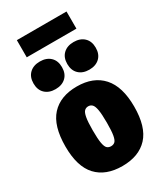

<svg xmlns="http://www.w3.org/2000/svg" viewBox="-243 -1087 1020 1192"><g transform="rotate(-30 267.0 -491.5)"><path d="M267 11Q148.5 11 84.2 -58Q20 -127 20 -271Q20 -419 84.2 -489Q148.5 -559 267 -559Q385.5 -559 449.8 -487.2Q514 -415.5 514 -273Q514 -127.5 449.8 -58.2Q385.5 11 267 11ZM267 -131Q284 -131 295 -141Q306 -151 311.5 -181Q317 -211 317 -271Q317 -333 311.2 -364.2Q305.5 -395.5 294.2 -406.2Q283 -417 267 -417Q251 -417 239.8 -406.5Q228.5 -396 222.8 -365Q217 -334 217 -273Q217 -212 222.5 -181.5Q228 -151 239 -141Q250 -131 267 -131ZM388 -610Q341.5 -610 313.8 -636.2Q286 -662.5 286 -709Q286 -755.5 313.8 -781.8Q341.5 -808 388 -808Q434.5 -808 462.2 -781.8Q490 -755.5 490 -709Q490 -662.5 462.2 -636.2Q434.5 -610 388 -610ZM146 -610Q99.5 -610 71.8 -636.2Q44 -662.5 44 -709Q44 -755.5 71.8 -781.8Q99.5 -808 146 -808Q192.5 -808 220.2 -781.8Q248 -755.5 248 -709Q248 -662.5 220.2 -636.2Q192.5 -610 146 -610ZM89 -871V-994H445V-871Z"/></g></svg>

Font: Encode Sans Condensed Black
Style: Regular
Weight: 900
Width: 3
Designer: Multiple Designers
Foundry: Impallari Type
Version: Version 3.000; ttfautohint (v1.8.3) -l 8 -r 50 -G 200 -x 14 